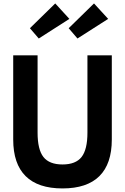

<svg xmlns="http://www.w3.org/2000/svg" viewBox="-20 -1068 718 1103"><path d="M55.9 -750H195.9V-305.9Q195.9 -209.1 229.5 -166.1Q263.2 -123.2 339.1 -123.2Q415 -123.2 448.6 -166.1Q482.3 -209.1 482.3 -305.9V-750H622.3V-266.4Q622.3 -126.8 550.9 -56.1Q479.5 14.5 339.1 14.5Q198.6 14.5 127.3 -56.1Q55.9 -126.8 55.9 -266.4ZM202.7 -846.8 151.8 -905.9 297.3 -1048.2 378.6 -959.5ZM425 -846.8 374.5 -905.9 520 -1048.2 601.4 -959.5Z"/></svg>

Font: Spartan MB
Style: Bold
Weight: 700
Designer: Matt Bailey, Mirko Velimirovic
Foundry: Matt Bailey
Version: Version 1.005